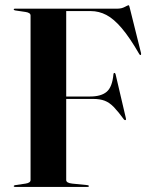

<svg xmlns="http://www.w3.org/2000/svg" viewBox="-20 -734 580 754"><path d="M441 -700Q457.5 -700 470 -706.8Q482.5 -713.5 485 -713.5Q487.5 -713.5 489.5 -703.5L534 -525Q535 -519 532 -518Q529.5 -517 527 -521.5Q489.5 -586.5 458.2 -623.2Q427 -660 397.8 -675.2Q368.5 -690.5 336.5 -690.5H240V-355H333.5Q377.5 -355 399.2 -373.8Q421 -392.5 425.5 -442.5Q426 -447.5 429 -447.5Q432.5 -448 434 -442L474.5 -269Q476 -263.5 473 -262.5Q470 -261.5 467 -264.5Q444 -296 426.8 -313.8Q409.5 -331.5 391 -338.5Q372.5 -345.5 346.5 -345.5H240V-27Q240 -15.5 263.5 -13L323 -7Q329 -6.5 329 -3Q329 0 324 0H39Q34 0 34 -3Q34 -6 40 -7L80.5 -13Q100 -16 100 -27V-673Q100 -684 80.5 -687L40 -693Q34 -694 34 -697Q34 -700 39 -700Z"/></svg>

Font: Fraunces 144pt SemiBold
Style: Regular
Weight: 600
Version: Version 1.000;[0bf87f6ff]